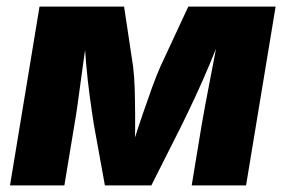

<svg xmlns="http://www.w3.org/2000/svg" viewBox="-20 -561 864 581"><path d="M10.3 0 99.6 -541H355.5L382.8 -359.4Q386.2 -332.5 387.5 -295.2Q388.7 -257.8 388.9 -216.3Q389.2 -174.8 388.4 -135.7Q387.7 -96.7 386.2 -67.4H364.3Q373 -96.7 385.5 -135.7Q397.9 -174.8 412.1 -216.3Q426.3 -257.8 439.9 -295.4Q453.6 -333 465.3 -359.4L549.8 -541H814L724.6 0H560.1L590.3 -183.1Q594.2 -207 600.8 -241.9Q607.4 -276.9 615.2 -317.1Q623 -357.4 630.6 -397.5Q638.2 -437.5 644 -471.7H655.3Q637.2 -420.4 614.7 -367.2Q592.3 -314 570.1 -266.4Q547.9 -218.8 530.3 -183.1L438 0H297.4L264.2 -183.1Q258.3 -220.2 251.7 -268.6Q245.1 -316.9 240.5 -369.4Q235.8 -421.9 234.4 -471.7H246.6Q241.2 -437 235.6 -397Q230 -356.9 224.6 -316.9Q219.2 -276.9 214.4 -242.2Q209.5 -207.5 205.1 -183.1L174.8 0Z"/></svg>

Font: Inter 17pt ExtraBold
Style: Italic
Weight: 800
Italic angle: -9.3988°
Version: Version 4.001;git-66647c0bb